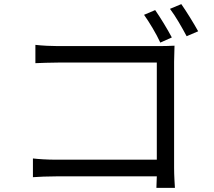

<svg xmlns="http://www.w3.org/2000/svg" viewBox="-20 -874 1040 933"><path d="M734 -825 680 -802C705 -767 740 -709 759 -667L815 -692C795 -730 758 -791 734 -825ZM861 -854 806 -831C833 -796 865 -739 887 -698L943 -722C922 -760 885 -820 861 -854ZM140 -104V-13C167 -15 212 -17 253 -17H742L740 39H830C829 23 826 -22 826 -58V-574C826 -598 828 -629 828 -652C809 -651 779 -650 754 -650H262C230 -650 186 -652 152 -656V-567C176 -568 225 -570 263 -570H742V-98H251C209 -98 165 -101 140 -104Z"/></svg>

Font: Noto Sans CJK HK
Style: Regular
Weight: 400
Designer: Ryoko NISHIZUKA 西塚涼子 (kana, bopomofo & ideographs); Paul D. Hunt (Latin, Greek & Cyrillic); Sandoll Communications 산돌커뮤니
Foundry: Adobe
Version: Version 2.004;hotconv 1.0.118;makeotfexe 2.5.65603